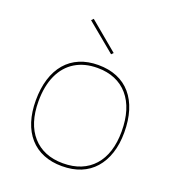

<svg xmlns="http://www.w3.org/2000/svg" viewBox="-134 -826 861 946"><g transform="rotate(20 297.0 -353.0)"><path d="M296 -515Q351 -515 394.5 -497Q438 -479 468 -444Q498 -409 513.5 -359Q529 -309 529 -246Q529 -185 513 -136.5Q497 -88 467 -54Q437 -20 394 -2.5Q351 15 296 15Q242 15 199 -2.5Q156 -20 126 -54Q96 -88 80.5 -136.5Q65 -185 65 -246Q65 -309 80.5 -359Q96 -409 126 -444Q156 -479 199 -497Q242 -515 296 -515ZM297 -500Q229 -500 180 -470Q131 -440 105 -383Q79 -326 79 -246Q79 -188 93.5 -142.5Q108 -97 136.5 -65Q165 -33 205 -16.5Q245 0 296 0Q348 0 388.5 -16.5Q429 -33 457.5 -65Q486 -97 500.5 -142.5Q515 -188 515 -246Q515 -306 500.5 -353Q486 -400 457.5 -433Q429 -466 388.5 -483Q348 -500 297 -500ZM336 -586 186 -710 196 -721 346 -596Z"/></g></svg>

Font: Kalnia Thin
Style: Regular
Weight: 100
Version: Version 1.105